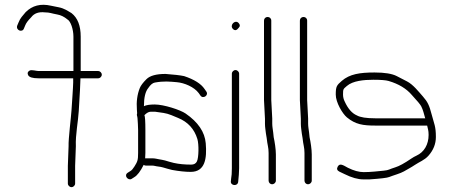

<svg xmlns="http://www.w3.org/2000/svg" viewBox="-20 -764 1867 792"><path d="M274.9 8C267 8 259.9 0.9 259.9 -7V-80L262.9 -161C261.7 -190.4 273.4 -282.3 274.9 -308.5C275.8 -323.3 281.9 -408.1 281.9 -423.5V-441H138.9C115.1 -441 100.9 -445.2 96.4 -453.5C91.8 -461.8 93.9 -468.3 102.4 -473C110.3 -477.3 130.1 -471 138.9 -471H282.9V-613C282.9 -642.8 271.4 -677.2 257.9 -684C244.7 -695 230.9 -701.7 216.5 -704.2C192.9 -708.3 185.5 -713 164.9 -713C139.7 -715.8 121 -709.1 108.9 -693C95.7 -679.8 87.4 -668.4 83.9 -659L78.9 -647C72.6 -628.1 44.6 -638.9 50.9 -658L55.9 -670C63.7 -690.6 73.9 -699 85.9 -714C113.2 -741.2 147.8 -750.1 189.9 -740.5C197.3 -738.8 208 -736.7 222.1 -734C245.5 -729.5 260.1 -718.5 274.9 -710C300.3 -690.3 312.9 -658 312.9 -613V-471H384.9C392.9 -471 399.9 -463.9 399.9 -456C399.9 -448.1 392.9 -441 384.9 -441H311.9C311.9 -433.7 311.3 -417.3 309.9 -392L307.4 -349.5C306.4 -332.5 305.6 -318 304.9 -306C302.6 -264.4 290.8 -207 292.9 -161L289.9 -80V-7C289.9 0.9 282.9 8 274.9 8Z M766.7 -55C744.7 -55 719.1 -57.7 689.7 -63L670.7 -68C657.1 -71.7 647.7 -75.5 633.2 -77C621.5 -78.2 617.1 -81 605.7 -81H580.7C578.1 -81 575.4 -82 572.7 -84C559.3 -57.2 546.3 -40.2 533.7 -33L522.7 -26C508.8 -17.6 488.5 -40.5 507.7 -52L518.7 -59C523.4 -61.7 528.7 -67.8 534.7 -77.5C546.8 -97 549.7 -102.8 549.7 -133V-227C549.7 -241.9 548.1 -264 547.2 -276.5C546.6 -286.1 542.7 -288 545.7 -297C545.1 -301.7 544.7 -306.3 544.7 -311C542.1 -344.5 546.1 -374.5 556.7 -401C560.7 -411 569.9 -423.2 584.2 -437.5C598.6 -451.8 624.7 -459 662.7 -459C697.7 -456.5 723.4 -453.5 739.7 -450C781.4 -436.1 809.4 -418.4 823.7 -397L830.7 -387C842.7 -371 817.4 -354 806.7 -370L799.7 -380C780.7 -405.4 740.7 -422.3 709.2 -425C679.3 -427.6 655.8 -430.1 618.9 -423.5C609.7 -421.9 600.6 -414.4 591.7 -401C579.7 -386.6 573.7 -361.6 573.7 -326C583.1 -330.7 597.9 -333 618.2 -333C656 -333 723.7 -310.8 745.4 -295.9C797.1 -260.4 824.8 -219.5 828.7 -173C834 -109.9 826 -55 766.7 -55ZM579.7 -227V-133C579.7 -125 579.4 -117.7 578.7 -111H604.5C612.6 -111 618.9 -110.5 623.2 -109.5C644.2 -104.7 650.4 -106.1 677.7 -97L696.7 -92C718.7 -87.1 741.9 -85 768.7 -85C780.1 -85 787.9 -89.3 792.2 -98C800.1 -113.8 800.7 -169.3 794.2 -190.5C781.6 -232 755.1 -261 714.7 -277.5C707.4 -280.5 698.2 -284.3 687 -289C665.2 -298.1 645.1 -299.5 620.7 -303H600.7C593.4 -303 585.1 -298.3 575.7 -289C578.4 -283.7 579.7 -263 579.7 -227Z M966.4 -460V-70C966.4 -61.3 966 -52.4 965.2 -43.2L962.4 -13C959.2 6.1 929.3 1.7 932.4 -17L933.4 -27C935.4 -37 936.4 -51.3 936.4 -70V-460C936.4 -467.9 943.5 -475 951.4 -475C959.3 -475 966.4 -467.9 966.4 -460ZM963.7 -669.7C970.8 -662.6 971.1 -655.7 964.4 -649C956.4 -638.3 948.6 -636.8 940.9 -644.5C925.7 -659.7 949.2 -684.2 963.7 -669.7Z M1102.5 -4C1094.1 -4 1088 -10.8 1088 -19V-132.9C1088 -156.6 1082.9 -165.7 1080 -195L1077 -213C1075.7 -225.8 1073 -239.2 1073 -253V-274L1069 -351V-679C1069 -687.8 1075.5 -694 1084 -694C1092.5 -694 1099 -687.8 1099 -679V-351L1103 -275V-254C1103 -241 1105.7 -229.5 1107 -217L1109 -198C1113.2 -179 1118 -148.1 1118 -127V-19C1118 -10.8 1110.8 -4 1102.5 -4Z M1250.5 -4C1242.1 -4 1236 -10.8 1236 -19V-132.9C1236 -156.6 1230.9 -165.7 1228 -195L1225 -213C1223.7 -225.8 1221 -239.2 1221 -253V-274L1217 -351V-679C1217 -687.8 1223.5 -694 1232 -694C1240.5 -694 1247 -687.8 1247 -679V-351L1251 -275V-254C1251 -241 1253.7 -229.5 1255 -217L1257 -198C1261.2 -179 1266 -148.1 1266 -127V-19C1266 -10.8 1258.8 -4 1250.5 -4Z M1734 -276C1728.8 -294 1725.2 -310.8 1717.4 -325.8C1713.6 -333 1700.8 -348.4 1679 -372C1656.6 -398.4 1624.6 -417.8 1583 -430C1571.7 -433.3 1550.7 -435 1520 -435C1481 -435 1435.1 -430.6 1411 -409.5C1396.2 -396.5 1395 -397.7 1395 -374C1395 -364 1397.3 -354.3 1402 -345C1415.4 -315.5 1432.1 -296.5 1452 -288C1466 -280 1491.3 -276 1528 -276ZM1742 -246H1528C1476.9 -246 1446.3 -250.8 1411.1 -279.7C1392.5 -295 1365 -341.8 1365 -373.7C1365 -407.2 1368.7 -412.1 1390 -430.5C1422.5 -458.5 1464.1 -465 1525.1 -465C1566.9 -465 1597.4 -460 1616.6 -450.1C1630.9 -442.7 1645 -435.4 1659 -428.2C1684.2 -415.3 1707.5 -385.2 1724.5 -366C1744.2 -343.7 1750.9 -329.4 1760.7 -291.5C1770.9 -252.3 1778 -243.6 1778 -199C1778 -170.4 1767.7 -144.5 1747.2 -121.5C1730.9 -103.2 1709.6 -96.2 1691 -83.5C1676.2 -73.4 1662 -66.4 1646.4 -57.1C1632.1 -48.6 1601.5 -40.4 1585.3 -33.8C1576.9 -30.3 1549.8 -27.1 1504 -24H1479C1456.3 -24 1430.3 -31.3 1401 -46L1380 -56C1370.5 -60.8 1368.1 -67.6 1373 -76.5C1381.1 -91.4 1393.1 -84.5 1415 -72C1439 -60 1460.8 -54 1480.3 -54C1510.7 -54 1539.8 -57.9 1563 -60C1585 -62 1585.1 -66.1 1610.9 -73.9C1626.2 -78.5 1647.9 -90.3 1676 -109.5C1683.3 -114.5 1690.7 -118.7 1698 -122C1729.7 -136.4 1748 -168.2 1748 -207.5C1748 -226.7 1744.5 -233.5 1742 -246Z"/></svg>

Font: MewTooHand
Style: Reversed
Weight: 400
Designer: Mew Too, Robert Jablonski
Version: Version 0.77